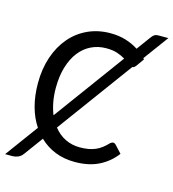

<svg xmlns="http://www.w3.org/2000/svg" viewBox="-145 -792 850 942"><g transform="rotate(15 280.0 -320.5)"><path d="M500.5 -572.3Q501.5 -570.8 502.9 -569.6Q504.4 -568.4 505.4 -567.4L476.1 -526.4Q473.1 -522.5 469.2 -519.5Q465.3 -516.6 459.5 -516.1L179.2 -133.8Q204.6 -101.6 238.5 -85.2Q272.5 -68.8 312 -68.8Q336.4 -68.8 355.7 -72.3Q375 -75.7 391.4 -82.8Q407.7 -89.8 422.1 -100.8Q436.5 -111.8 450.7 -127Q458.5 -133.8 465.8 -133.8Q472.7 -133.8 478.5 -127.9L513.7 -89.8Q479 -43.9 428.2 -18.6Q377.4 6.8 306.6 6.8Q252 6.8 206.8 -11.2Q161.6 -29.3 127 -63L57.1 32.2Q46.9 46.4 33 52.2Q19 58.1 4.9 58.1H-32.7L89.4 -108.4Q61.5 -149.9 47.1 -203.6Q32.7 -257.3 32.7 -320.8Q32.7 -393.6 53.2 -453.9Q73.7 -514.2 110.8 -557.6Q147.9 -601.1 199.7 -625Q251.5 -648.9 314 -648.9Q356.4 -648.9 391.8 -638.2Q427.2 -627.4 456.5 -608.4L505.4 -675.3Q514.6 -688.5 522.2 -693.8Q529.8 -699.2 545.4 -699.2H593.8ZM123.5 -320.8Q123.5 -281.7 129.9 -248.5Q136.2 -215.3 147.5 -187.5L410.2 -545.9Q394.5 -555.7 371.1 -564Q347.7 -572.3 313.5 -572.3Q271.5 -572.3 236.6 -555.2Q201.7 -538.1 176.5 -505.6Q151.4 -473.1 137.5 -426.5Q123.5 -379.9 123.5 -320.8Z"/></g></svg>

Font: Carlito
Style: Regular
Weight: 400
Designer: Lukasz Dziedzic
Foundry: tyPoland Lukasz Dziedzic
Version: Version 1.103; Beta1; all basic design good, some composites